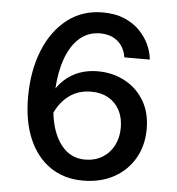

<svg xmlns="http://www.w3.org/2000/svg" viewBox="-52 -759 754 819"><g transform="rotate(5 325.0 -349.0)"><path d="M357 -458Q419.5 -458 471.2 -430.8Q523 -403.5 554 -352.8Q585 -302 585 -231Q585 -159.5 553.2 -104.8Q521.5 -50 464.8 -19Q408 12 332.5 12Q252 12 192.8 -28.5Q133.5 -69 101.2 -144Q69 -219 69 -322.5Q69 -434.5 104 -522Q139 -609.5 203.5 -659.8Q268 -710 355.5 -710Q408.5 -710 447.8 -693.5Q487 -677 513.5 -650Q540 -623 554.8 -591Q569.5 -559 572.5 -527H463.5Q456.5 -571 427 -595.5Q397.5 -620 352 -620Q301.5 -620 265 -588.5Q228.5 -557 207.5 -500.5Q186.5 -444 182 -369Q211.5 -412 255.5 -435Q299.5 -458 357 -458ZM333.5 -78Q375.5 -78 407.2 -97Q439 -116 456.8 -149.8Q474.5 -183.5 474.5 -226.5Q474.5 -270 457.2 -302Q440 -334 409 -351.5Q378 -369 337 -369Q282 -369 243 -340.8Q204 -312.5 182.5 -265.5Q192 -179.5 231.5 -128.8Q271 -78 333.5 -78Z"/></g></svg>

Font: Azeret Mono Thin
Style: Regular
Weight: 100
Designer: Martin Vácha
Foundry: Displaay
Version: Version 1.002